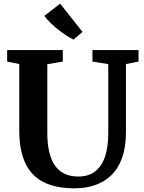

<svg xmlns="http://www.w3.org/2000/svg" viewBox="-20 -1015 783 1043"><path d="M384.9 8Q284.3 8 217.8 -25.1Q151.2 -58.2 118 -127.9Q84.7 -197.6 84.7 -306.6V-667.3L18.9 -680.5V-743H321.2V-680.5L237 -666.2V-293.9Q237 -233 247.8 -188.2Q258.5 -143.4 279.8 -114Q301.1 -84.6 332.5 -70.3Q363.9 -56.1 405.4 -56.1Q462.4 -56.1 498.3 -85Q534.2 -114 551.2 -166.4Q568.1 -218.9 568.1 -290V-666.7L482.2 -680.5V-743H732.5V-680.5L664.2 -667.3V-298Q664.2 -216.5 643.5 -158.4Q622.9 -100.4 585 -63.6Q547.2 -26.8 496.2 -9.4Q445.2 8 384.9 8ZM378.9 -800Q360.8 -809.2 339.4 -823Q318 -836.7 296.4 -853.8Q274.7 -870.8 255.2 -889.9Q235.6 -908.9 220.9 -928.7L306.6 -995.1L428.4 -841.7L379.5 -800Z"/></svg>

Font: Merriweather Light
Style: Regular
Weight: 300
Designer: Eben Sorkin
Foundry: Eben Sorkin
Version: Version 2.100